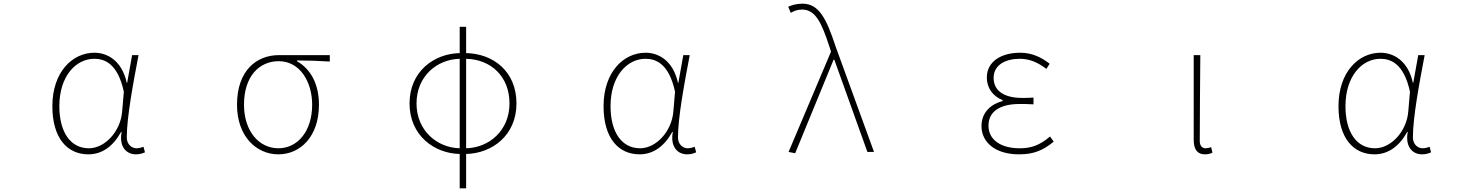

<svg xmlns="http://www.w3.org/2000/svg" viewBox="-20 -827 8040 1045"><path d="M461 13C534 13 595 -29 639 -109H642C627 -29 667 13 720 13C743 13 758 7 769 2L761 -28C751 -24 736 -20 723 -20C694 -20 670 -44 670 -79C670 -188 705 -375 734 -527H699L672 -376H670C644 -496 565 -540 494 -540C373 -540 265 -434 265 -249C265 -74 347 13 461 13ZM464 -20C362 -20 303 -110 303 -249C303 -414 394 -507 493 -507C546 -507 620 -485 654 -328L645 -222C637 -112 551 -20 464 -20Z M1495 13C1615 13 1716 -84 1716 -257C1716 -371 1670 -452 1596 -494V-498C1657 -498 1714 -496 1775 -492V-527H1498C1378 -527 1270 -445 1270 -257C1270 -84 1376 13 1495 13ZM1495 -20C1390 -20 1308 -113 1308 -257C1308 -413 1392 -494 1497 -494C1613 -494 1679 -381 1679 -257C1679 -113 1600 -20 1495 -20Z M2482 -20C2357 -23 2247 -118 2247 -264C2247 -411 2357 -504 2482 -507ZM2482 198H2517V11C2658 8 2791 -90 2791 -264C2791 -439 2664 -535 2517 -538V-681H2482V-538C2342 -535 2209 -438 2209 -264C2209 -91 2342 8 2482 11ZM2517 -507C2651 -504 2753 -412 2753 -264C2753 -117 2643 -23 2517 -20Z M3461 13C3534 13 3595 -29 3639 -109H3642C3627 -29 3667 13 3720 13C3743 13 3758 7 3769 2L3761 -28C3751 -24 3736 -20 3723 -20C3694 -20 3670 -44 3670 -79C3670 -188 3705 -375 3734 -527H3699L3672 -376H3670C3644 -496 3565 -540 3494 -540C3373 -540 3265 -434 3265 -249C3265 -74 3347 13 3461 13ZM3464 -20C3362 -20 3303 -110 3303 -249C3303 -414 3394 -507 3493 -507C3546 -507 3620 -485 3654 -328L3645 -222C3637 -112 3551 -20 3464 -20Z M4308 7 4517 -502H4521L4701 0H4737L4528 -574C4479 -722 4439 -807 4348 -807C4315 -807 4288 -799 4270 -790L4284 -757C4299 -766 4319 -775 4345 -775C4418 -775 4451 -705 4494 -574L4503 -546L4272 0Z M5526 13C5605 13 5655 -7 5715 -56L5695 -84C5639 -37 5595 -20 5530 -20C5426 -20 5360 -67 5360 -143C5360 -217 5418 -261 5529 -261C5554 -261 5574 -261 5605 -259V-296C5578 -294 5565 -294 5545 -294C5433 -294 5388 -341 5388 -403C5388 -474 5453 -507 5530 -507C5585 -507 5629 -487 5675 -452L5693 -480C5647 -516 5596 -540 5532 -540C5432 -540 5351 -494 5351 -405C5351 -350 5382 -304 5437 -282V-277C5379 -262 5322 -220 5322 -141C5322 -51 5399 13 5526 13Z M6538 13C6556 13 6569 9 6579 4L6572 -26C6559 -22 6551 -20 6541 -20C6524 -20 6510 -33 6510 -59C6510 -217 6512 -368 6513 -527H6477V-66C6477 -10 6500 13 6538 13Z M7461 13C7534 13 7595 -29 7639 -109H7642C7627 -29 7667 13 7720 13C7743 13 7758 7 7769 2L7761 -28C7751 -24 7736 -20 7723 -20C7694 -20 7670 -44 7670 -79C7670 -188 7705 -375 7734 -527H7699L7672 -376H7670C7644 -496 7565 -540 7494 -540C7373 -540 7265 -434 7265 -249C7265 -74 7347 13 7461 13ZM7464 -20C7362 -20 7303 -110 7303 -249C7303 -414 7394 -507 7493 -507C7546 -507 7620 -485 7654 -328L7645 -222C7637 -112 7551 -20 7464 -20Z"/></svg>

Font: Harano Aji Gothic TW ExtraLight
Style: Regular
Weight: 250
Foundry: Masamichi Hosoda
Version: HaranoAjiGothicTW-ExtraLight version 20230610;ttx 4.39.4